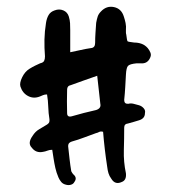

<svg xmlns="http://www.w3.org/2000/svg" viewBox="-20 -476 493 555"><path d="M131 -43Q123 -43 117 -40.5Q111 -38 104 -37Q84 -33 72 -49Q59 -62 74 -83Q82 -96 93.5 -102.5Q105 -109 116 -116Q119 -118 121 -120.5Q123 -123 123 -127V-131Q120 -149 119.5 -167Q119 -185 116 -203Q109 -203 104.5 -201Q100 -199 95 -197Q77 -190 61 -198.5Q45 -207 39 -226Q36 -236 44 -252.5Q52 -269 65 -277Q73 -282 81 -286Q89 -290 96 -293Q105 -295 107.5 -300Q110 -305 110 -313Q108 -338 108.5 -361.5Q109 -385 113 -410Q115 -423 120.5 -432.5Q126 -442 138 -446Q151 -451 163 -446Q175 -441 179 -428Q182 -418 182.5 -409Q183 -400 183 -389V-325Q198 -328 213.5 -331.5Q229 -335 243 -337Q255 -338 255 -352Q255 -366 256 -381Q257 -396 258 -410Q260 -421 262.5 -428.5Q265 -436 272 -443Q288 -460 309.5 -455.5Q331 -451 338 -428Q341 -419 343 -409.5Q345 -400 344 -389Q344 -386 344 -382.5Q344 -379 345 -376Q347 -358 349 -356.5Q351 -355 368 -353Q379 -353 389 -349.5Q399 -346 407 -337Q412 -331 415 -323.5Q418 -316 413 -307Q405 -291 386 -293H375Q355 -291 350 -285.5Q345 -280 344 -260Q343 -242 342 -224Q341 -206 339 -187Q339 -175 351 -176Q358 -178 366 -176Q374 -174 381 -172Q389 -170 395 -163.5Q401 -157 399 -149Q399 -133 381 -128Q374 -126 366 -123.5Q358 -121 350 -119Q339 -118 339 -107Q339 -75 338 -41.5Q337 -8 344 25Q346 45 332 50Q313 59 302 41Q296 33 293.5 24.5Q291 16 290 7Q286 -19 283 -44.5Q280 -70 278 -95Q271 -97 266.5 -94.5Q262 -92 257 -91Q240 -85 223 -78.5Q206 -72 188 -67Q184 -66 180.5 -63Q177 -60 177 -53Q179 -35 181 -17Q183 1 186 19Q189 25 192 28Q204 38 195 50Q192 56 185 58Q178 60 171 58Q162 56 157 50Q152 44 149 37Q143 23 140 9.5Q137 -4 135 -17Q134 -24 133 -30Q132 -36 131 -43ZM261 -257Q241 -250 222.5 -243.5Q204 -237 185 -230Q174 -228 174 -217Q173 -183 174 -149Q174 -136 188 -140Q205 -145 222.5 -149.5Q240 -154 258 -158Q273 -163 270 -176Q266 -215 261 -257Z"/></svg>

Font: Delicious Handrawn
Style: Regular
Weight: 400
Designer: Agung Rohmat
Foundry: Agung Rohmat
Version: Version 1.002; ttfautohint (v1.8.4.7-5d5b);gftools[0.9.27]